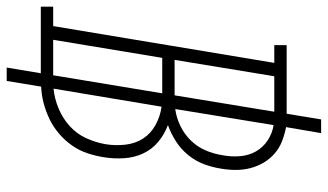

<svg xmlns="http://www.w3.org/2000/svg" viewBox="-257 -655 980 574"><g transform="rotate(90 233.0 -368.0)"><path d="M148 102 165 0H-34V-37H24L134 -698H81V-735H285Q285 -735 285.5 -735Q286 -735 286 -735L303 -838H344L326 -733Q326 -733 326.5 -733Q327 -733 327 -733Q348 -729 368.5 -721Q389 -713 405 -699Q421 -685 432 -666.5Q443 -648 448.5 -627Q454 -606 454 -583Q454 -560 450 -538Q446 -512 436.5 -487Q427 -462 409.5 -440.5Q392 -419 368.5 -404Q345 -389 320 -380Q347 -370 369.5 -351.5Q392 -333 404.5 -306.5Q417 -280 419 -249Q421 -218 416 -188Q412 -163 404 -139Q396 -115 381 -93.5Q366 -72 345.5 -54.5Q325 -37 302 -26Q279 -15 254.5 -8.5Q230 -2 205 -1L188 102ZM125 -400H231L280 -698H174ZM272 -402Q297 -405 322 -417Q347 -429 366 -448.5Q385 -468 395.5 -492.5Q406 -517 410 -543Q415 -569 413 -595Q411 -621 399 -642.5Q387 -664 366 -678Q345 -692 320 -696ZM65 -37H171L225 -363H119ZM211 -38Q241 -41 270 -53Q299 -65 322.5 -86Q346 -107 359 -135.5Q372 -164 377 -193Q382 -223 378.5 -253Q375 -283 360 -306Q345 -329 319.5 -343Q294 -357 265 -361Z"/></g></svg>

Font: Iosevka Curly Slab XLtObl
Style: Regular
Weight: 200
Italic angle: -9°
Monospace: yes
Designer: Belleve Invis
Foundry: Belleve Invis
Version: Version 11.1.0; ttfautohint (v1.8.3)